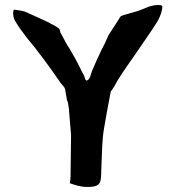

<svg xmlns="http://www.w3.org/2000/svg" viewBox="-20 -736 697 762"><path d="M35 -698C31 -690 30 -669 41 -651L61 -620C67 -612 76 -601 85 -588C131 -534 182 -463 222 -405C226 -399 238 -391 239 -378L244 -350C245 -344 245 -336 249 -332L254 -301V-296L262 -201L260 -34C260 -29 258 -17 257 -9C276 -2 300 6 326 6C391 6 379 -17 383 -88C385 -135 385 -181 393 -227C402 -278 409 -321 419 -370C419 -370 420 -372 420 -373L433 -392C449 -424 478 -465 511 -512C546 -564 576 -605 605 -651C617 -673 625 -695 624 -712C621 -718 589 -719 557 -704C510 -683 465 -679 457 -669C445 -648 426 -621 411 -597L403 -579C396 -562 388 -549 381 -534C369 -508 356 -481 345 -454C342 -447 338 -421 326 -417L324 -416C317 -420 319 -421 314 -435C300 -460 291 -482 275 -510C268 -521 263 -531 256 -543C246 -557 231 -586 221 -605L220 -606C218 -612 217 -616 216 -621C212 -625 194 -637 179 -643V-644C151 -658 120 -671 92 -684C82 -689 73 -692 61 -694ZM61 -616ZM254 -297ZM275 -507V-508ZM402 -576H403ZM411 -593V-594ZM605 -646V-647Z"/></svg>

Font: Vapor
Style: Lit
Weight: 300
Foundry: Cannot Into Space Fonts
Version: Version 0.179